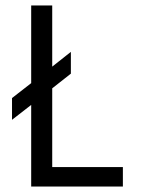

<svg xmlns="http://www.w3.org/2000/svg" viewBox="-20 -680 527 700"><path d="M93.7 0V-297.5L23.8 -243.2V-322.5L93.7 -376.9V-660H170.4V-437.1L238.4 -490.9V-411.5L170.4 -358V-70.9H428V0Z"/></svg>

Font: League Spartan Extralight
Style: Regular
Weight: 200
Foundry: The League of Moveable Type
Version: Version 2.300; ttfautohint (v1.8.3)